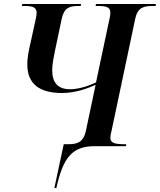

<svg xmlns="http://www.w3.org/2000/svg" viewBox="-20 -734 803 964"><path d="M253 210H263C297 56 343 0 455 0H612L614 -10H602C555 -10 534 -17 534 -43C534 -50 536 -61 540 -77L659 -640C671 -697 702 -704 748 -704H761L763 -714H462L460 -704H473C517 -704 534 -696 534 -671C534 -663 533 -651 529 -636L462 -320C423 -302 376 -286 331 -286C272 -286 242 -318 242 -382C242 -411 251 -455 256 -479L290 -640C302 -695 329 -704 374 -704H385L387 -714H92L90 -704H102C146 -704 164 -697 164 -668C164 -662 162 -648 158 -632L132 -513C124 -478 117 -444 117 -411C117 -312 179 -267 291 -267C359 -267 420 -290 460 -308L411 -76C398 -18 366 -10 323 -10H300Z"/></svg>

Font: Noto Serif Display SemiCondensed SemiBold
Style: Italic
Weight: 600
Width: 4
Italic angle: -12°
Designer: Monotype Design Team
Foundry: Monotype Imaging Inc.
Version: Version 2.009